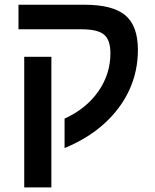

<svg xmlns="http://www.w3.org/2000/svg" viewBox="-20 -624 672 832"><path d="M577.6 -407.7Q577.6 -314.9 540.3 -233.9Q502.9 -152.8 431.9 -88.4Q360.8 -23.9 259.8 17.6V-109.9Q355 -153.8 406.7 -228.8Q458.5 -303.7 458.5 -393.1Q458.5 -451.2 430.7 -474.1Q402.8 -497.1 334 -497.1H60.1V-603.5H345.7Q468.3 -603.5 522.9 -557.9Q577.6 -512.2 577.6 -407.7ZM202.6 -377.9V188H85V-377.9Z"/></svg>

Font: Arimo SemiBold
Style: Regular
Weight: 600
Designer: Steve Matteson
Foundry: Monotype Imaging Inc.
Version: Version 1.33